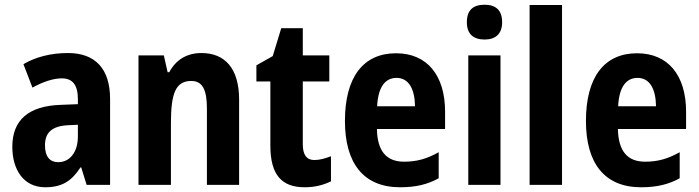

<svg xmlns="http://www.w3.org/2000/svg" viewBox="-20 -781 2954 811"><path d="M267 -557C194 -557 130 -540 79 -510L117 -411C163 -436 205 -450 241 -450C286 -450 309 -423 309 -362V-341L234 -338C102 -333 32 -275 32 -161C32 -65 79 10 171 10C243 10 283 -17 320 -74H323L346 0H445V-363C445 -491 382 -557 267 -557ZM266 -252 309 -254V-205C309 -137 274 -96 226 -96C191 -96 170 -119 170 -167C170 -220 198 -248 266 -252Z M831 -557C770 -557 723 -529 695 -476H688L672 -547H565V0H702V-261C702 -387 722 -439 788 -439C837 -439 854 -399 854 -322V0H990V-360C990 -491 931 -557 831 -557Z M1308 -105C1275 -105 1259 -127 1259 -172V-437H1371V-547H1259V-662H1168L1132 -544L1063 -505V-437H1122V-166C1122 -41 1171 10 1267 10C1311 10 1347 0 1378 -15V-121C1354 -112 1331 -105 1308 -105Z M1653 -556C1515 -556 1437 -456 1437 -270C1437 -92 1515 10 1670 10C1736 10 1786 -2 1833 -28V-138C1783 -110 1740 -98 1687 -98C1611 -98 1574 -144 1572 -236H1860V-309C1860 -463 1784 -556 1653 -556ZM1655 -452C1706 -452 1732 -406 1733 -332H1573C1577 -415 1608 -452 1655 -452Z M2027 -761C1979 -761 1952 -739 1952 -687C1952 -637 1980 -614 2027 -614C2072 -614 2101 -637 2101 -687C2101 -738 2074 -761 2027 -761ZM2094 -547H1958V0H2094Z M2354 0V-760H2217V0Z M2671 -556C2533 -556 2455 -456 2455 -270C2455 -92 2533 10 2688 10C2754 10 2804 -2 2851 -28V-138C2801 -110 2758 -98 2705 -98C2629 -98 2592 -144 2590 -236H2878V-309C2878 -463 2802 -556 2671 -556ZM2673 -452C2724 -452 2750 -406 2751 -332H2591C2595 -415 2626 -452 2673 -452Z"/></svg>

Font: Noto Sans Lao Looped Condensed
Style: Bold
Weight: 700
Width: 3
Designer: Mark Frömberg, Ben Mitchell
Foundry: The Fontpad Ltd
Version: Version 1.002